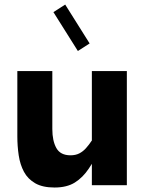

<svg xmlns="http://www.w3.org/2000/svg" viewBox="-20 -814 634 844"><path d="M383.8 -501.5V0H537.6V-501.5ZM422.9 -163.1 383.3 -195.8Q371.1 -177.2 357.9 -162.6Q344.7 -147.9 328.4 -139.6Q312 -131.3 290 -131.3Q245.6 -131.3 227.8 -163.1Q210 -194.8 210 -246.6V-501.5H56.2V-214.8Q56.2 -171.4 62.3 -130.9Q68.4 -90.3 85.4 -58.6Q102.5 -26.9 135 -8.3Q167.5 10.3 219.7 10.3Q273.9 10.3 309.1 -11.7Q344.2 -33.7 370.4 -73Q396.5 -112.3 422.9 -163.1ZM374 -623 266.6 -793.9 214.8 -760.7 322.3 -589.8Z"/></svg>

Font: Estedad-VF-FD Black
Style: Regular
Weight: 900
Designer: Amin Abedi
Version: Version 4.000